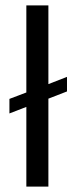

<svg xmlns="http://www.w3.org/2000/svg" viewBox="-20 -695 283 715"><path d="M160.2 -674.8V-381.8L229.5 -408.7V-354.5L160.2 -327.6V0H78.1V-296.9L15.1 -272.5V-326.7L78.1 -350.6V-674.8Z"/></svg>

Font: Yantramanav
Style: Regular
Weight: 400
Version: Version 1.001;PS 1.0;hotconv 1.0.72;makeotf.lib2.5.5900; ttf